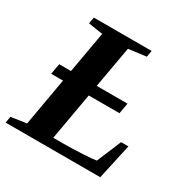

<svg xmlns="http://www.w3.org/2000/svg" viewBox="-157 -793 917 931"><g transform="rotate(30 302.0 -327.5)"><path d="M286.1 -375H458.5L447.8 -315.4H275.9L229.5 -51.8H284.7Q331.5 -51.8 390.4 -54.9Q449.2 -58.1 467.8 -61.5L524.9 -197.8H565.9L522.5 0H-7.3L-1.5 -35.6L85 -48.8L131.8 -315.4H65.4L76.2 -375H142.1L183.1 -606.4L102.1 -619.1L108.4 -654.8H432.1L425.8 -619.1L327.1 -606.4Z"/></g></svg>

Font: Tinos
Style: Bold Italic
Weight: 700
Italic angle: -16.333°
Designer: Steve Matteson
Foundry: Monotype Imaging Inc.
Version: Version 1.23